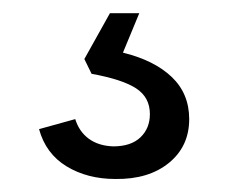

<svg xmlns="http://www.w3.org/2000/svg" viewBox="-20 -34 351 295"><path d="M157.3 241Q114.3 241 82.3 221.6Q50.3 202.1 40 164.4L95.6 149Q101.6 168.3 116.5 179.2Q131.4 190.1 153.9 190.9Q181.3 190.9 195.8 177Q210.3 163.1 210.3 141.3Q210.3 115.6 189.2 101.8Q168.1 88 120.7 79.4L109.6 56.7L148.9 -13.7H194L168.9 46.9Q217.1 58.7 243.9 84.3Q270.7 109.9 270.7 149Q270.7 190.9 239.5 216.3Q208.3 241.7 157.3 241Z"/></svg>

Font: Mona Sans ExtraLight
Style: Regular
Weight: 200
Designer: Deni Anggara
Foundry: GitHub
Version: Version 2.000